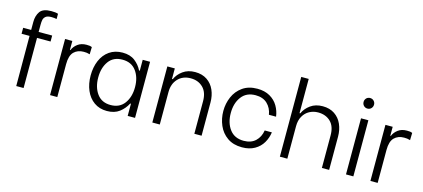

<svg xmlns="http://www.w3.org/2000/svg" viewBox="-59 -1240 3830 1739"><g transform="rotate(15 1856.0 -370.5)"><path d="M49 -526H124V-601Q124 -659 151.5 -698.5Q179 -738 257 -738Q300 -738 321 -730V-681Q299 -686 271 -686Q235 -686 218.5 -672.5Q202 -659 198 -640Q194 -621 194 -592V-526H321V-470H194V0H125L124 -470H49Z M442 -526H510V-442H515Q529 -477 562 -501.5Q595 -526 644 -526Q662 -526 672.5 -524.5Q683 -523 695 -518L693 -450Q676 -455 664.5 -456.5Q653 -458 636 -458Q579 -458 544.5 -423.5Q510 -389 510 -309V0H442Z M751 -267Q751 -345 777.5 -407.5Q804 -470 855.5 -506Q907 -542 979 -542Q1050 -542 1094.5 -507.5Q1139 -473 1163 -424H1170V-526H1239V0H1170V-114H1163Q1137 -63 1091.5 -28.5Q1046 6 975 6Q905 6 854.5 -30Q804 -66 777.5 -128Q751 -190 751 -267ZM822 -268Q822 -176 866 -115.5Q910 -55 994 -55Q1078 -55 1122.5 -115.5Q1167 -176 1167 -268Q1167 -360 1122.5 -420Q1078 -480 994 -480Q909 -480 865.5 -419.5Q822 -359 822 -268Z M1401 -526H1471V-427H1478Q1499 -475 1545.5 -508.5Q1592 -542 1659 -542Q1725 -542 1771 -511Q1817 -480 1840 -427.5Q1863 -375 1863 -312V0H1795V-305Q1795 -389 1750 -433Q1705 -477 1635 -477Q1561 -477 1516 -429.5Q1471 -382 1471 -305V0H1401Z M1995 -268Q1995 -338 2022 -400.5Q2049 -463 2104.5 -502.5Q2160 -542 2242 -542Q2311 -542 2360 -514Q2409 -486 2436 -440Q2463 -394 2470 -341H2403Q2393 -403 2352 -442Q2311 -481 2242 -481Q2156 -481 2110.5 -420.5Q2065 -360 2065 -268Q2065 -175 2110.5 -114.5Q2156 -54 2242 -54Q2311 -54 2352 -92.5Q2393 -131 2403 -194H2470Q2463 -141 2436 -95Q2409 -49 2360 -21Q2311 7 2242 7Q2160 7 2104.5 -32Q2049 -71 2022 -134Q1995 -197 1995 -268Z M2667 -748V-427H2674Q2695 -475 2741.5 -508.5Q2788 -542 2855 -542Q2921 -542 2967 -511Q3013 -480 3036 -427.5Q3059 -375 3059 -312V0H2991V-305Q2991 -390 2946 -433.5Q2901 -477 2829 -477Q2785 -477 2748 -457Q2711 -437 2689 -398Q2667 -359 2667 -305V0H2597V-748Z M3217 -526H3286V0H3217ZM3215 -711Q3229 -725 3250 -725Q3271 -725 3285 -710.5Q3299 -696 3299 -676Q3299 -655 3285 -640.5Q3271 -626 3250 -626Q3229 -626 3215 -640.5Q3201 -655 3201 -676Q3201 -696 3215 -711Z M3446 -526H3514V-442H3519Q3533 -477 3566 -501.5Q3599 -526 3648 -526Q3666 -526 3676.5 -524.5Q3687 -523 3699 -518L3697 -450Q3680 -455 3668.5 -456.5Q3657 -458 3640 -458Q3583 -458 3548.5 -423.5Q3514 -389 3514 -309V0H3446Z"/></g></svg>

Font: Lopes Sans Light
Style: Regular
Weight: 300
Designer: Gabriel Lam, Diego Maldonado
Foundry: TypeRant, Foresti Design
Version: Version 4.000